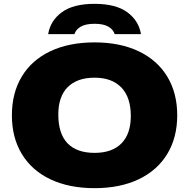

<svg xmlns="http://www.w3.org/2000/svg" viewBox="-20 -971 986 1001"><path d="M42 -370Q42 -486.5 93.8 -572.2Q145.5 -658 242.8 -704Q340 -750 473 -750Q605.5 -750 702.8 -703.8Q800 -657.5 852 -571.8Q904 -486 904 -370Q904 -254 852 -168.2Q800 -82.5 702.8 -36.2Q605.5 10 473 10Q340.5 10 243.2 -36Q146 -82 94 -167.8Q42 -253.5 42 -370ZM662 -366Q662 -463.5 612.8 -514.8Q563.5 -566 473 -566Q382.5 -566 333.2 -517Q284 -468 284 -374Q284 -274 332 -224Q380 -174 473 -174Q565 -174 613.5 -223.8Q662 -273.5 662 -366ZM473 -951Q583.5 -951 643.2 -907.5Q703 -864 715 -793H578Q570 -818 544.2 -832.5Q518.5 -847 473 -847Q427.5 -847 401.8 -832.5Q376 -818 368 -793H231Q243 -864 302.8 -907.5Q362.5 -951 473 -951Z"/></svg>

Font: Encode Sans Expanded Black
Style: Regular
Weight: 900
Width: 7
Designer: Multiple Designers
Foundry: Impallari Type
Version: Version 2.000